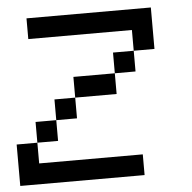

<svg xmlns="http://www.w3.org/2000/svg" viewBox="-47 -662 710 710"><g transform="rotate(-5 307.5 -307.5)"><path d="M0 0V-153.8H76.9V-76.9H461.5V0ZM76.9 -153.8V-230.8H153.8V-153.8ZM153.8 -230.8V-307.7H230.8V-230.8ZM230.8 -307.7V-384.6H384.6V-307.7ZM384.6 -384.6V-461.5H461.5V-384.6ZM461.5 -461.5V-538.5H76.9V-615.4H538.5V-461.5Z"/></g></svg>

Font: Mintsoda - Lime Green 13x16
Style: Regular
Weight: 400
Designer: Mintsoda-15
Version: Version 1.0